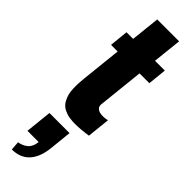

<svg xmlns="http://www.w3.org/2000/svg" viewBox="-373 -748 1109 1109"><g transform="rotate(45 182.0 -193.5)"><path d="M56.2 369.1C101.7 368.8 137.5 354.6 163.3 326.4C189.2 298.3 205.1 257.5 210.9 204.1L225.1 66.4H61L43.9 229H135.7C134.1 243.7 130.6 256.3 125.2 267.1C119.9 277.8 113 286.3 104.7 292.5C96.4 298.7 88.2 303.4 80.1 306.6C71.9 309.9 62.7 312.5 52.2 314.5ZM190.9 6.3C197.1 6.7 203.5 6.8 210 6.8C240.2 6.8 275.2 3.7 314.9 -2.4L329.6 -143.1L326.7 -142.6C324.7 -142.3 322.3 -141.8 319.6 -141.1C316.8 -140.5 313.5 -139.9 309.6 -139.4C305.7 -138.9 301.6 -138.6 297.4 -138.4C293.1 -138.3 288.7 -138.3 284.2 -138.7C269.2 -139.3 257.3 -143.2 248.5 -150.4C240.7 -156.2 236.8 -165 236.8 -176.8C236.8 -178.4 237 -180.2 237.3 -182.1L267.1 -463.4H347.2L358.9 -578.1H278.8L297.9 -755.9H119.1L100.1 -578.1H45.9L34.2 -463.4H88.4L62.5 -221.2C60.5 -202.6 59.2 -186.5 58.6 -172.9C58.3 -166.3 58.1 -160 58.1 -153.8C58.1 -145.7 58.3 -137 58.6 -127.9C59.2 -111.7 61.2 -97.7 64.5 -85.9C67.7 -74.2 72.5 -62.4 78.9 -50.5C85.2 -38.7 93.3 -28.9 103 -21.2C112.8 -13.6 125.1 -7.3 139.9 -2.4C154.7 2.4 171.7 5.4 190.9 6.3Z"/></g></svg>

Font: Oswald
Style: Heavy
Weight: 800
Designer: Vernon Adams
Foundry: Vernon Adams
Version: 3.0; ttfautohint (v0.95.6-bc232) -l 8 -r 50 -G 200 -x 0 -w "